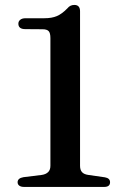

<svg xmlns="http://www.w3.org/2000/svg" viewBox="-20 -738 490 758"><path d="M80 -623 148 -622.5Q165 -622.5 172 -615.2Q179 -608 179 -587.5V-83.5Q179 -67.5 170.2 -58.8Q161.5 -50 145.5 -47.5L72.5 -38.5Q49.5 -34.5 49.5 -18.5Q49.5 -10 56.2 -5Q63 0 75.5 0H391Q403 0 408.8 -4.8Q414.5 -9.5 414.5 -18.5Q414.5 -34.5 394 -38L328 -47.5Q311 -50 303.5 -58.8Q296 -67.5 296 -83.5V-693.5Q296 -718.5 273.5 -718.5Q265.5 -718.5 258.8 -715.5Q252 -712.5 245.5 -704.5Q224.5 -683 204.5 -674.5Q184.5 -666 155 -666H81Q67.5 -666 60 -660Q52.5 -654 52.5 -644.5Q52.5 -634 59.2 -628.5Q66 -623 80 -623Z"/></svg>

Font: Fraunces 11pt
Style: Regular
Weight: 400
Version: Version 1.000;[b76b70a41]